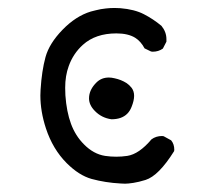

<svg xmlns="http://www.w3.org/2000/svg" viewBox="-20 -470 540 476"><path d="M278.8 -15.1Q282.7 -14.6 290 -14.6Q297.4 -14.6 310.5 -16.6Q323.7 -18.6 340.8 -23.9Q373.5 -34.2 411.6 -95.2Q412.1 -97.2 412.1 -98.6Q412.1 -112.8 404.3 -122.1L385.7 -132.3Q383.8 -132.8 381.8 -132.8Q366.7 -132.8 355.5 -124.5Q324.7 -87.9 295.4 -83.5Q281.7 -81.5 268.1 -81.5Q254.4 -81.5 240.7 -83.5Q211.9 -87.9 188 -112.3Q167 -133.3 156 -163.1Q145 -192.9 142.1 -233.9Q141.6 -242.7 141.6 -252.4Q141.6 -282.2 150.4 -306.2Q161.6 -337.4 185.5 -358.9Q216.8 -387.2 268.6 -387.2Q297.4 -387.2 314.9 -376.5Q329.1 -367.7 338.4 -350.1L354.5 -342.3Q356.4 -341.8 358.4 -341.8Q373 -341.8 383.8 -349.6L392.6 -366.7Q392.6 -370.1 392.6 -373Q392.6 -390.6 380.4 -405.8Q359.9 -422.9 336.7 -434.8Q313.5 -446.8 278.3 -449.7Q271 -450.2 265.1 -450.2Q259.3 -450.2 253.9 -450Q248.5 -449.7 242.4 -449Q236.3 -448.2 230 -447.3Q217.8 -444.8 205.1 -441.4Q168 -430.2 135 -396.2Q102.1 -362.3 92.8 -328.4Q83.5 -294.4 80.6 -247.6Q80.1 -240.7 80.1 -233.4Q80.1 -193.8 93.8 -151.9Q110.8 -100.1 145.5 -65.4Q175.8 -35.2 207 -26.4Q241.2 -17.1 278.8 -15.1ZM306.2 -252.4Q300.3 -259.8 293.5 -264.2Q280.3 -272.5 264.2 -275.9Q256.3 -277.8 250 -277.8Q231.9 -277.8 219.7 -266.1Q200.7 -247.6 200.7 -226.1Q200.7 -209.5 215.3 -194.8Q231.9 -177.7 256.3 -174.3Q281.7 -174.3 295.4 -188Q302.2 -194.8 306.2 -205.1Q312.5 -220.7 312.5 -232.4Q312.5 -244.1 306.2 -252.4Z"/></svg>

Font: Bakudai
Style: ExtraLight
Weight: 200
Version: Version 1.48